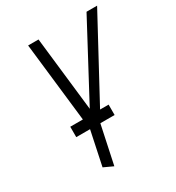

<svg xmlns="http://www.w3.org/2000/svg" viewBox="-172 -607 853 928"><g transform="rotate(-30 255.0 -143.0)"><path d="M105 -58V0H319V-58ZM510 -500H451L230 -86L183 -500H125L182 0L142 190L194 214L239 2Z"/></g></svg>

Font: Advent Pro
Style: Italic
Weight: 400
Italic angle: -12°
Designer: VivaRado, Andreas Kalpakidis
Foundry: VivaRado, Andreas Kalpakidis
Version: Version 3.000